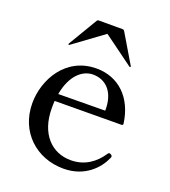

<svg xmlns="http://www.w3.org/2000/svg" viewBox="-133 -809 814 921"><g transform="rotate(20 273.5 -349.0)"><path d="M118 -553C119 -553 120 -553 121 -554L274 -666L427 -554C428 -553 429 -553 430 -553C431 -553 433 -554 433 -556C433 -557 433 -557 432 -559L344 -707C342 -710 339 -712 335 -712H213C209 -712 206 -710 204 -707L116 -559C115 -557 115 -557 115 -556C115 -554 117 -553 118 -553ZM489 -127C486 -129 483 -131 480 -131C477 -131 474 -130 471 -125C437 -74 387 -36 315 -36C219 -36 145 -108 145 -240C145 -253 145 -265 146 -277L487 -279C492 -279 495 -282 494 -288C477 -414 396 -492 283 -492C126 -492 49 -351 49 -231C49 -85 157 14 296 14C407 14 468 -57 491 -110C493 -114 494 -116 494 -119C494 -122 492 -125 489 -127ZM277 -459C334 -459 387 -421 390 -329V-316L151 -314C169 -415 224 -459 277 -459Z"/></g></svg>

Font: Shippori Mincho OTF Medium
Style: Regular
Weight: 500
Designer: FONTDASU
Foundry: FONTDASU / Google Inc. / but / Adobe
Version: Version 3.300;hotconv 1.0.109;makeotfexe 2.5.65596